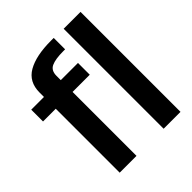

<svg xmlns="http://www.w3.org/2000/svg" viewBox="-213 -927 1066 1066"><g transform="rotate(-45 320.0 -394.0)"><path d="M112 0H244V-502H379V-594.5H244V-628.5Q244 -670 274.5 -684.2Q305 -698.5 368.5 -698.5H382V-788H361Q243 -788 177.5 -750.5Q112 -713 112 -629V-594.5H12V-502H112ZM457 0H589.5V-785H457Z"/></g></svg>

Font: Anybody SemiCondensed SemiBold
Style: Regular
Weight: 600
Width: 4
Version: Version 1.113;gftools[0.9.25]